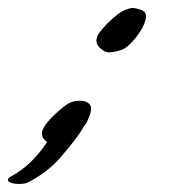

<svg xmlns="http://www.w3.org/2000/svg" viewBox="-220 -350 424 480"><path d="M136.2 -280.8Q132.3 -273.9 126.5 -265.4Q120.6 -256.8 113.5 -248.8Q106.4 -240.7 98.6 -234.1Q90.8 -227.5 83 -225.1Q64.5 -219.2 54.2 -219.2Q44.4 -219.2 39.6 -222.7Q34.7 -226.1 29.8 -230Q25.4 -233.9 23.2 -238.8Q21 -243.7 21 -249Q21 -252 22.2 -255.6Q23.4 -259.3 24.9 -263.2Q28.8 -269.5 37.1 -279.1Q45.4 -288.6 54.9 -297.6Q64.5 -306.6 74 -314Q83.5 -321.3 89.8 -324.2Q105 -330.1 111.8 -330.1Q114.3 -330.1 116 -329.6Q117.7 -329.1 119.1 -329.1Q130.9 -326.7 137.9 -322.8Q145 -318.8 145 -309.1Q145 -298.8 136.2 -280.8ZM-1 -48.8Q-2.4 -44.9 -5.1 -40.8Q-7.8 -36.6 -11.2 -32.2Q-18.1 -20 -32 -1.5Q-45.9 17.1 -70.8 45.9Q-87.4 64.5 -107.4 79.3Q-127.4 94.2 -147.9 105Q-153.3 107.9 -159.7 108.9Q-166 109.9 -172.9 109.9Q-183.6 109.9 -191.9 107.2Q-200.2 104.5 -200.2 100.1Q-200.2 97.7 -198.5 95.5Q-196.8 93.3 -191.9 90.8Q-163.1 75.2 -140.1 51.8Q-117.2 28.3 -102.1 4.9L-106.9 1Q-115.2 -5.9 -115.2 -17.1Q-115.2 -21 -113.8 -24.4Q-112.3 -27.8 -110.8 -30.8Q-107.4 -37.6 -99.1 -47.1Q-90.8 -56.6 -81.1 -65.7Q-71.3 -74.7 -61.8 -82.3Q-52.2 -89.8 -45.9 -92.8Q-38.6 -96.2 -32.2 -97.2Q-25.9 -98.1 -17.1 -98.1Q-7.8 -98.1 0 -93Q7.8 -87.9 7.8 -78.1Q7.8 -68.4 -1 -48.8Z"/></svg>

Font: Oregano
Style: Italic
Weight: 400
Italic angle: -12°
Designer: Astigmatic (AOETI)
Foundry: Astigmatic (AOETI)
Version: Version 1.000